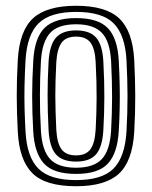

<svg xmlns="http://www.w3.org/2000/svg" viewBox="-20 -629 521 658"><path d="M240.8 9.2Q135.8 9.2 91 -35.4Q46.2 -80 41 -176.5Q37.5 -241.8 37.4 -299.5Q37.2 -357.2 41 -424.2Q46.8 -524 93.5 -566.6Q140.2 -609.2 240.8 -609.2Q342.8 -609.2 388.6 -565.9Q434.5 -522.5 440 -424Q443.2 -361.2 443.5 -302.4Q443.8 -243.5 440 -176.5Q434 -76.8 387.6 -33.8Q341.2 9.2 240.8 9.2ZM240.8 -11.8Q329.8 -11.8 369 -51.2Q408.2 -90.8 413.5 -178Q417.2 -245 417 -301.2Q416.8 -357.5 413.5 -422.8Q408.8 -508.8 370 -548.5Q331.2 -588.2 240.8 -588.2Q152.5 -588.2 112.6 -549.5Q72.8 -510.8 67.5 -422.8Q64.8 -373.8 64 -334Q63.2 -294.2 64.2 -257Q65.2 -219.8 67.5 -177.8Q72.2 -91 111.4 -51.4Q150.5 -11.8 240.8 -11.8ZM240.8 -33Q163.5 -33 130.8 -68.4Q98 -103.8 93.8 -180.2Q90.2 -245.2 90.2 -300.8Q90.2 -356.2 94 -421Q98.5 -499.5 132.6 -533.2Q166.8 -567 240.8 -567Q316.8 -567 349.8 -532.4Q382.8 -497.8 387 -421.5Q389.5 -374.8 390.2 -336.1Q391 -297.5 390.2 -260.1Q389.5 -222.8 387 -179.5Q382.5 -103.8 349.8 -68.4Q317 -33 240.8 -33ZM240.8 -54.2Q301.2 -54.2 329 -83.9Q356.8 -113.5 360.8 -182.2Q364 -240.5 364.1 -296Q364.2 -351.5 360.8 -418.8Q357 -487.5 329 -516.6Q301 -545.8 240.8 -545.8Q177.8 -545.8 150.9 -515.1Q124 -484.5 120.2 -418.5Q117 -361 116.8 -304.8Q116.5 -248.5 120.2 -181.2Q124 -114 151.5 -84.1Q179 -54.2 240.8 -54.2ZM240.8 -75.2Q193.5 -75.2 171.6 -100.1Q149.8 -125 146.5 -182Q143.2 -245.8 143.1 -300.8Q143 -355.8 146.5 -417.8Q150 -475.8 172.1 -500.2Q194.2 -524.8 240.8 -524.8Q287.8 -524.8 309.5 -500Q331.2 -475.2 334.2 -418Q337.8 -350.8 337.6 -295.9Q337.5 -241 334.2 -183Q331 -125.8 309.5 -100.5Q288 -75.2 240.8 -75.2ZM240.8 -96.5Q274.2 -96.5 289.6 -117.1Q305 -137.8 307.8 -184.5Q310.8 -238.5 311.1 -292.1Q311.5 -345.8 307.8 -416.8Q305.5 -462.5 290.1 -483Q274.8 -503.5 240.8 -503.5Q205.5 -503.5 190.6 -482Q175.8 -460.5 173 -416.5Q169.5 -351.5 169.6 -299.8Q169.8 -248 173 -183.5Q175.5 -138.5 190.8 -117.5Q206 -96.5 240.8 -96.5Z"/></svg>

Font: Big Shoulders Inline Text ExtraBold
Style: Regular
Weight: 800
Designer: Patric King
Foundry: XO Type Co
Version: Version 1.000